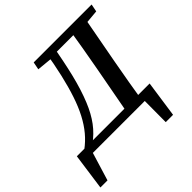

<svg xmlns="http://www.w3.org/2000/svg" viewBox="-264 -841 1205 1205"><g transform="rotate(-45 338.5 -238.5)"><path d="M-48 187 -14 -56H632L597 187H532L533 -24L556 0H41L80 -26L15 187ZM398 0 464 -355Q478 -432 491.5 -509.5Q505 -587 517 -664H640L574 -309Q560 -232 546.5 -154.5Q533 -77 521 0ZM201 -613 211 -664H345L335 -601H325ZM561 -601 571 -664H725L715 -613L582 -601ZM110 -18 48 -52Q90 -83 123.5 -123Q157 -163 184.5 -215.5Q212 -268 234 -334Q256 -400 275 -482Q294 -564 310 -664H371Q349 -534 324 -432Q299 -330 267 -252Q238 -181 200 -130Q162 -79 110 -42ZM333 -609 341 -664H577L568 -609Z"/></g></svg>

Font: Source Serif 4 18pt SemiBold
Style: Italic
Weight: 600
Italic angle: -12°
Designer: Frank Grießhammer
Foundry: Adobe Systems Incorporated
Version: Version 4.004;hotconv 1.0.116;makeotfexe 2.5.65601